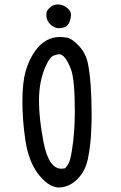

<svg xmlns="http://www.w3.org/2000/svg" viewBox="-20 -839 540 857"><path d="M238 -2Q191 -8 149 -64.5Q107 -121 93.5 -211.5Q80 -302 80 -386Q80 -470 94.5 -521.5Q109 -573 138 -613Q182 -674 249 -674Q258 -674 279 -671Q300 -668 331 -635.5Q362 -603 372 -558Q389 -475 389 -323Q389 -293 386.5 -241.5Q384 -190 373 -133Q362 -76 325 -39Q288 -2 238 -2ZM254 -86Q262 -86 271 -88Q278 -96 286 -109.5Q294 -123 301 -168Q314 -247 314 -342Q314 -483 297 -529Q271 -597 244 -597Q237 -597 220 -591Q203 -585 186 -548Q154 -481 154 -389Q154 -310 174 -206Q197 -86 254 -86ZM240 -713Q219 -715 203 -732Q187 -749 187 -770Q187 -771 187.5 -782Q188 -793 206 -808Q219 -819 237 -819Q266 -819 287 -797Q297 -786 297 -771Q297 -763 292 -746Q287 -729 274.5 -721Q262 -713 240 -713Z"/></svg>

Font: Xiaolai SC
Style: Regular
Weight: 400
Designer: Nozomi Seto 瀬戸のぞみ
Version: Version 3.11;December 4, 2020;FontCreator 13.0.0.2613 64-bit